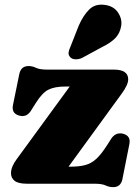

<svg xmlns="http://www.w3.org/2000/svg" viewBox="-20 -776 584 811"><path d="M493 -379 269.5 -72H277.5Q314.5 -72 340 -78.8Q365.5 -85.5 386.8 -105Q408 -124.5 432.5 -163L449 -189Q467.5 -218 498.5 -211.5Q533.5 -203 526.5 -167.5L497 -19Q490 14.5 458 14.5Q441 14.5 425.8 7.2Q410.5 0 378.5 0H94Q57.5 0 42 -12Q26.5 -24 26.5 -44Q26.5 -71.5 50 -103L274.5 -410.5H256Q211 -410.5 184.5 -397.2Q158 -384 131 -340.5L110.5 -308Q92.5 -279.5 62 -287.5Q27 -296.5 35 -333.5L61.5 -463Q68.5 -497 100.5 -497Q117 -497 132.2 -489.5Q147.5 -482 180 -482H460.5Q521.5 -482 521.5 -441Q521.5 -417.5 493 -379ZM312.5 -667.5Q331.5 -711 357.2 -736.2Q383 -761.5 424.5 -755Q460.5 -750 478.5 -723Q496.5 -696 492 -667Q487 -636 467.5 -615.5Q448 -595 408 -575.5L325 -530.5Q312 -525 298.5 -525.5Q285 -526 277 -534Q268 -543.5 269.8 -554.8Q271.5 -566 277.5 -578.5Z"/></svg>

Font: Fraunces 9pt S050 Black
Style: Regular
Weight: 900
Version: Version 1.000; ttfautohint (v1.8.3)